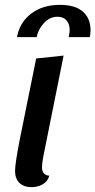

<svg xmlns="http://www.w3.org/2000/svg" viewBox="-20 -751 393 791"><path d="M153 -62Q153 -30 183 -27Q177 -4 156.5 8Q136 20 110 20Q78 20 60 2.5Q42 -15 42 -47Q42 -76 61 -174L129 -510L242 -522L158 -104Q153 -77 153 -62ZM267 -627Q267 -652 254 -667Q241 -682 217 -682Q185 -682 161 -656Q137 -630 131 -598H50Q61 -659 108.5 -695Q156 -731 227 -731Q289 -731 321 -703.5Q353 -676 353 -626Q353 -613 350 -598H263Q267 -617 267 -627Z"/></svg>

Font: Sansita
Style: Italic
Weight: 400
Italic angle: -11°
Designer: Pablo Cosgaya
Foundry: Omnibus-Type
Version: Version 1.006